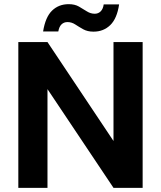

<svg xmlns="http://www.w3.org/2000/svg" viewBox="-20 -902 773 922"><path d="M68 0V-700H208L525 -225V-700H665V0H525L208 -474V0ZM429 -750Q400 -750 379.5 -761.5Q359 -773 341.5 -784.5Q324 -796 304 -796Q287 -796 275.5 -785Q264 -774 260 -751H187Q198 -820 230 -851Q262 -882 310 -882Q339 -882 359 -870.5Q379 -859 397 -847.5Q415 -836 435 -836Q452 -836 463.5 -847.5Q475 -859 478 -881H552Q542 -813 509.5 -781.5Q477 -750 429 -750Z"/></svg>

Font: DM Sans 16pt ExtraBold
Style: Regular
Weight: 800
Version: Version 4.004;gftools[0.9.30]